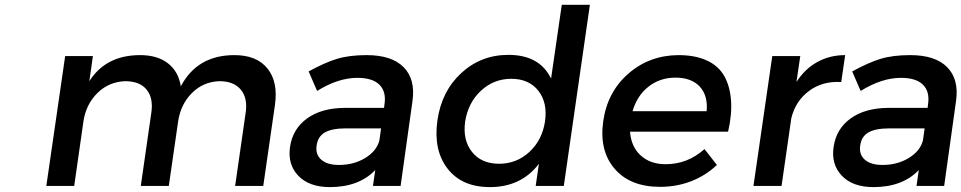

<svg xmlns="http://www.w3.org/2000/svg" viewBox="-20 -762 3941 787"><path d="M169.9 0 247.1 -532.2H360.8L346.2 -429.2Q414.1 -536.1 554.2 -536.1Q625 -536.1 668.2 -502.7Q711.4 -469.2 721.2 -408.2Q788.6 -536.1 940.9 -536.1Q1032.2 -536.1 1076.4 -481.2Q1120.6 -426.3 1106.9 -331.1L1059.1 0H943.8L986.8 -298.8Q996.1 -359.4 967.3 -394.3Q938.5 -429.2 879.9 -429.2Q813 -427.2 766.6 -380.6Q720.2 -334 710 -263.2L671.9 0H557.1L600.1 -298.8Q609.4 -359.9 581.1 -394.5Q552.7 -429.2 494.1 -429.2Q426.3 -427.2 379.2 -380.6Q332 -334 321.8 -263.2L284.2 0Z M1168.9 -160.2Q1179.7 -233.9 1238.8 -276.6Q1297.9 -319.3 1393.1 -319.8H1554.2L1556.2 -335.9Q1563.5 -386.7 1535.2 -414.8Q1506.8 -442.9 1444.8 -442.9Q1366.2 -442.9 1279.8 -389.2L1245.1 -469.2Q1311 -505.4 1361.3 -520.8Q1411.6 -536.1 1482.9 -536.1Q1585.4 -536.1 1634.3 -486.8Q1683.1 -437.5 1670.9 -349.1L1622.1 0H1508.8L1518.1 -64.9Q1451.2 4.9 1332 4.9Q1247.1 4.9 1202.6 -41.7Q1158.2 -88.4 1168.9 -160.2ZM1277.8 -165Q1272.5 -128.9 1296.9 -107.4Q1321.3 -85.9 1369.1 -85.9Q1430.7 -85.9 1477.5 -114.7Q1524.4 -143.6 1535.2 -187L1542 -235.8H1397.9Q1340.8 -235.8 1311.8 -219.2Q1282.7 -202.6 1277.8 -165Z M1772.9 -268.1Q1790 -388.2 1870.8 -462.6Q1951.7 -537.1 2064 -537.1Q2191.9 -537.1 2238.8 -439.9L2282.7 -742.2H2397.9L2291 0H2175.8L2189 -90.8Q2116.7 4.9 1987.8 4.9Q1873.5 4.9 1814.7 -70.6Q1755.9 -146 1772.9 -268.1ZM1886.7 -264.2Q1876 -188 1914.6 -139.4Q1953.1 -90.8 2025.9 -90.8Q2097.7 -90.8 2150.1 -139.4Q2202.6 -188 2213.9 -264.2Q2225.1 -341.3 2186.5 -390.1Q2147.9 -439 2075.7 -439Q2003.9 -439 1951.4 -390.1Q1898.9 -341.3 1886.7 -264.2Z M2452.6 -265.1Q2469.7 -385.3 2555.7 -460.2Q2641.6 -535.2 2760.7 -536.1Q2829.6 -536.1 2877.2 -514.2Q2924.8 -492.2 2948.2 -451.2Q2971.7 -410.2 2976.3 -352.1Q2981 -293.9 2964.4 -222.2H2562.5Q2566.9 -160.6 2606.2 -124.8Q2645.5 -88.9 2708.5 -88.9Q2798.3 -88.9 2867.7 -150.9L2918.5 -85.9Q2873 -42.5 2813.5 -19.3Q2753.9 3.9 2685.5 3.9Q2563 3.9 2499.3 -70.3Q2435.5 -144.5 2452.6 -265.1ZM2572.8 -306.2H2876.5Q2882.3 -370.6 2848.1 -407.2Q2814 -443.8 2748.5 -443.8Q2685.5 -443.8 2638.4 -407Q2591.3 -370.1 2572.8 -306.2Z M3068.4 0 3145.5 -532.2H3260.3L3244.6 -425.8Q3278.8 -479.5 3330.1 -507.8Q3381.3 -536.1 3444.3 -536.1L3428.2 -425.8Q3350.6 -430.2 3295.7 -388.9Q3240.7 -347.7 3223.6 -277.8L3183.6 0Z M3397 -160.2Q3407.7 -233.9 3466.8 -276.6Q3525.9 -319.3 3621.1 -319.8H3782.2L3784.2 -335.9Q3791.5 -386.7 3763.2 -414.8Q3734.9 -442.9 3672.9 -442.9Q3594.2 -442.9 3507.8 -389.2L3473.1 -469.2Q3539.1 -505.4 3589.4 -520.8Q3639.6 -536.1 3710.9 -536.1Q3813.5 -536.1 3862.3 -486.8Q3911.1 -437.5 3898.9 -349.1L3850.1 0H3736.8L3746.1 -64.9Q3679.2 4.9 3560.1 4.9Q3475.1 4.9 3430.7 -41.7Q3386.2 -88.4 3397 -160.2ZM3505.9 -165Q3500.5 -128.9 3524.9 -107.4Q3549.3 -85.9 3597.2 -85.9Q3658.7 -85.9 3705.6 -114.7Q3752.4 -143.6 3763.2 -187L3770 -235.8H3626Q3568.8 -235.8 3539.8 -219.2Q3510.7 -202.6 3505.9 -165Z"/></svg>

Font: Trueno
Style: Italic
Weight: 400
Designer: Julieta Ulanovsky
Foundry: Julieta Ulanovsky
Version: Version 3.001b | FøM Fix